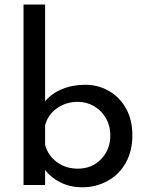

<svg xmlns="http://www.w3.org/2000/svg" viewBox="-20 -795 633 825"><path d="M548.8 -213.9Q548.8 -145.5 520 -94.7Q491.2 -43.9 441.4 -17.1Q391.6 9.8 334 9.8Q283.2 9.8 241.7 -10.3Q200.2 -30.3 173.8 -64.5V0H81.1V-775.4H173.8V-359.4Q200.2 -392.6 245.6 -411.6Q291 -430.7 345.7 -430.7Q402.3 -430.7 448.7 -403.8Q495.1 -377 522 -328.1Q548.8 -279.3 548.8 -213.9ZM454.1 -213.9Q454.1 -253.9 435.5 -286.6Q417 -319.3 384.8 -338.4Q352.5 -357.4 314.5 -357.4Q263.7 -357.4 224.6 -329.6Q185.5 -301.8 173.8 -256.8V-172.9Q185.5 -127.9 223.6 -99.1Q261.7 -70.3 314.5 -70.3Q375 -70.3 414.6 -111.3Q454.1 -152.3 454.1 -213.9Z"/></svg>

Font: Josefin Sans CFJ
Style: Regular
Weight: 400
Designer: Santiago Orozco
Foundry: Typemade
Version: Version 2.000